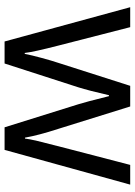

<svg xmlns="http://www.w3.org/2000/svg" viewBox="102 -676 575 818"><g transform="rotate(90 389.0 -267.5)"><path d="M522.9 0 424.8 -314Q415.5 -342.8 390.1 -444.8H386.2Q366.7 -359.4 352.1 -313L251 0H157.2L11.2 -535.2H96.2Q147.9 -333.5 175 -228Q202.1 -122.6 206.1 -85.9H210Q215.3 -113.8 227.3 -158Q239.3 -202.1 248 -228L346.2 -535.2H434.1L529.8 -228Q557.1 -144 566.9 -86.9H570.8Q572.8 -104.5 581.3 -141.1Q589.8 -177.7 683.1 -535.2H767.1L619.1 0Z"/></g></svg>

Font: f02698313
Style: Regular
Weight: 400
Foundry: Ascender Corporation
Version: Version 1.10